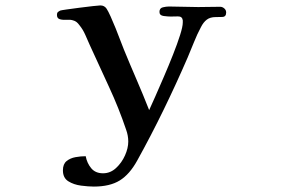

<svg xmlns="http://www.w3.org/2000/svg" viewBox="-20 -568 1040 708"><path d="M814 -522Q814 -506 800 -505.5Q786 -505 775 -505Q755 -505 742.5 -495.5Q730 -486 721 -468Q707 -442 695.5 -413Q684 -384 672 -356Q630 -259 583.5 -163.5Q537 -68 486 24Q458 75 421.5 97.5Q385 120 326 120Q306 120 279 116.5Q252 113 232 100.5Q212 88 212 60Q212 37 225.5 26Q239 15 258.5 11.5Q278 8 296 8Q301 34 316.5 52.5Q332 71 360 71Q387 71 408 51.5Q429 32 441 5Q453 -22 453 -46Q453 -68 445 -90Q418 -170 382 -247.5Q346 -325 311 -402Q303 -420 294.5 -439.5Q286 -459 273 -475Q268 -482 262.5 -486.5Q257 -491 249 -493Q240 -496 226 -495Q212 -494 201 -497Q190 -500 190 -513Q190 -520 193 -523Q196 -526 202 -529Q204 -530 225 -533Q246 -536 273 -539.5Q300 -543 322.5 -545.5Q345 -548 350 -548Q365 -548 373 -536Q379 -527 388 -507Q397 -487 406.5 -463.5Q416 -440 424 -418.5Q432 -397 437 -385Q460 -329 484 -273.5Q508 -218 530 -162Q538 -179 552.5 -212Q567 -245 584.5 -285.5Q602 -326 618 -366.5Q634 -407 644 -438.5Q654 -470 654 -485Q654 -487 654 -489Q654 -491 654 -493Q652 -508 636 -507.5Q620 -507 609 -507Q599 -507 583.5 -509Q568 -511 568 -524Q568 -538 580.5 -541Q593 -544 603 -544Q630 -544 657 -543Q684 -542 711 -542Q731 -542 751.5 -542.5Q772 -543 792 -543Q800 -543 807 -537Q814 -531 814 -522Z"/></svg>

Font: Kaisei Tokumin Medium
Style: Regular
Weight: 500
Designer: Font-Kai, 金井和夫
Foundry: KAZUO KANAI
Version: Version 5.003